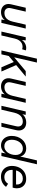

<svg xmlns="http://www.w3.org/2000/svg" viewBox="1564 -2334 779 3947"><g transform="rotate(90 1953.5 -360.5)"><path d="M228 8Q174 8 132.5 -16.5Q91 -41 72.5 -87.5Q54 -134 69 -199L139 -500H219L150 -201Q134 -134 162.5 -98Q191 -62 249 -62Q295 -62 330 -82Q365 -102 389 -141Q413 -180 426 -237L487 -500H567L451 0H381L400 -112L410 -107Q390 -49 340 -20.5Q290 8 228 8Z M629 0 745 -500H810L799 -385L787 -392Q803 -429 831 -455.5Q859 -482 894.5 -496Q930 -510 965 -510Q981 -510 993.5 -508Q1006 -506 1016 -501L992 -425Q982 -430 969.5 -432.5Q957 -435 940 -435Q902 -435 868.5 -417.5Q835 -400 810 -364Q785 -328 772 -271L709 0Z M1554 -500 1293 -283 1276 -272 1082 -110 1097 -212 1442 -500ZM1266 -730 1097 0H1017L1186 -730ZM1308 -325 1450 0H1363L1243 -282Z M1754 8Q1700 8 1658.5 -16.5Q1617 -41 1598.5 -87.5Q1580 -134 1595 -199L1665 -500H1745L1676 -201Q1660 -134 1688.5 -98Q1717 -62 1775 -62Q1821 -62 1856 -82Q1891 -102 1915 -141Q1939 -180 1952 -237L2013 -500H2093L1977 0H1907L1926 -112L1936 -107Q1916 -49 1866 -20.5Q1816 8 1754 8Z M2155 0 2271 -500H2341L2322 -388L2312 -393Q2332 -452 2385 -481Q2438 -510 2499 -510Q2557 -510 2597 -485Q2637 -460 2653.5 -413.5Q2670 -367 2655 -301L2585 0H2505L2575 -302Q2590 -367 2562.5 -403.5Q2535 -440 2476 -440Q2430 -440 2394.5 -419.5Q2359 -399 2334.5 -360Q2310 -321 2296 -263L2235 0Z M2970 8Q2912 8 2868 -20Q2824 -48 2799 -97.5Q2774 -147 2774 -212Q2774 -274 2793 -328Q2812 -382 2846 -423Q2880 -464 2927 -487Q2974 -510 3029 -510Q3073 -510 3108 -495Q3143 -480 3166 -452.5Q3189 -425 3198 -387L3277 -730H3357L3188 0H3118L3135 -93Q3111 -47 3066.5 -19.5Q3022 8 2970 8ZM2990 -60Q3026 -60 3058 -78Q3090 -96 3114 -127.5Q3138 -159 3152 -201.5Q3166 -244 3166 -293Q3166 -338 3149.5 -371.5Q3133 -405 3103.5 -423Q3074 -441 3034 -441Q2994 -441 2961 -423.5Q2928 -406 2904 -375Q2880 -344 2866.5 -302.5Q2853 -261 2853 -213Q2853 -164 2869 -130Q2885 -96 2915.5 -78Q2946 -60 2990 -60Z M3611 9Q3542 9 3492.5 -21Q3443 -51 3417 -102Q3391 -153 3391 -216Q3391 -294 3422 -361Q3453 -428 3512.5 -468.5Q3572 -509 3657 -509Q3718 -509 3761.5 -484Q3805 -459 3828 -415.5Q3851 -372 3851 -317Q3851 -297 3847.5 -275.5Q3844 -254 3837 -231H3430V-301H3802L3767 -273Q3770 -285 3771.5 -297Q3773 -309 3773 -320Q3773 -356 3758.5 -383Q3744 -410 3717 -425Q3690 -440 3652 -440Q3603 -440 3568.5 -420.5Q3534 -401 3512.5 -368Q3491 -335 3481.5 -294.5Q3472 -254 3472 -213Q3472 -168 3490.5 -133.5Q3509 -99 3542 -79.5Q3575 -60 3620 -60Q3671 -61 3704 -82Q3737 -103 3758 -137L3821 -95Q3799 -63 3768 -39.5Q3737 -16 3697.5 -3.5Q3658 9 3611 9Z"/></g></svg>

Font: Work Sans
Style: Italic
Weight: 400
Italic angle: -13°
Designer: Wei Huang
Foundry: Wei Huang
Version: Version 2.012